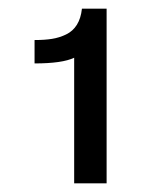

<svg xmlns="http://www.w3.org/2000/svg" viewBox="-20 -773 327 445"><path d="M60.1 -626V-680.2Q83.5 -680.2 100.3 -682.9Q117.2 -685.5 133.1 -693.1Q148.9 -700.7 158.2 -715.6Q167.5 -730.5 169.9 -752.9H227.1V-348.1H151.9V-639.2Q124.5 -626 60.1 -626Z"/></svg>

Font: Standard
Style: Regular
Weight: 400
Designer: Bryce Wilner
Version: Version 2.000;PS 2.0;hotconv 16.6.51;makeotf.lib2.5.65220 DE